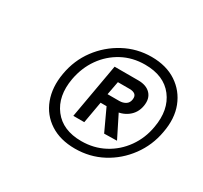

<svg xmlns="http://www.w3.org/2000/svg" viewBox="-94 -838 691 653"><g transform="rotate(30 251.5 -511.5)"><path d="M262 -311Q204 -311 164 -337Q124 -363 107 -408.5Q90 -454 100 -511Q110 -569 143.5 -614Q177 -659 226.5 -685.5Q276 -712 333 -712Q391 -712 431 -685.5Q471 -659 488.5 -614Q506 -569 495 -511Q485 -454 451.5 -408.5Q418 -363 369 -337Q320 -311 262 -311ZM323 -405 277 -504H324L373 -406ZM268 -344Q317 -344 357.5 -365.5Q398 -387 425 -425Q452 -463 460 -511Q473 -584 437 -631Q401 -678 327 -678Q278 -678 238 -656.5Q198 -635 171.5 -597.5Q145 -560 136 -511Q123 -438 159 -391Q195 -344 268 -344ZM202 -405 240 -620H333Q365 -620 381.5 -602.5Q398 -585 393 -555Q388 -525 365 -507.5Q342 -490 310 -490H260L245 -405ZM266 -527H312Q326 -527 336.5 -533.5Q347 -540 349 -554Q351 -568 343.5 -574Q336 -580 322 -580H276Z"/></g></svg>

Font: DM Sans 17pt Light
Style: Italic
Weight: 300
Italic angle: -10°
Version: Version 4.004;gftools[0.9.30]